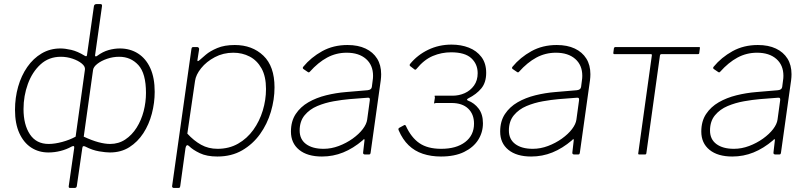

<svg xmlns="http://www.w3.org/2000/svg" viewBox="-20 -762 3989 947"><path d="M325 165Q318 165 319 156L346 -32Q347 -39 344 -41Q341 -43 333 -39Q308 -25 278.5 -17.5Q249 -10 219 -10Q171 -10 134 -34Q97 -58 75.5 -105Q54 -152 54 -220Q54 -280 69.5 -334.5Q85 -389 114.5 -431.5Q144 -474 185.5 -498.5Q227 -523 278 -523Q301 -523 331.5 -516Q362 -509 398 -487Q408 -481 409 -490L443 -730Q444 -742 457 -742H475Q485 -742 483 -731L449 -490Q448 -485 451.5 -484Q455 -483 460 -487Q487 -507 515.5 -515Q544 -523 571 -523Q622 -523 661 -498Q700 -473 721.5 -425.5Q743 -378 743 -309Q743 -255 729 -201.5Q715 -148 687 -105Q659 -62 618 -36Q577 -10 522 -10Q502 -10 469 -15.5Q436 -21 401 -39Q395 -42 391 -41Q387 -40 386 -32L359 155Q358 165 348 165ZM220 -52Q250 -52 287 -62Q324 -72 353 -88L399 -419Q401 -434 383.5 -448.5Q366 -463 338 -472.5Q310 -482 280 -482Q221 -482 180 -444.5Q139 -407 117.5 -348Q96 -289 96 -224Q96 -147 127.5 -99.5Q159 -52 220 -52ZM523 -52Q565 -52 598 -74Q631 -96 654 -132.5Q677 -169 688.5 -213.5Q700 -258 700 -304Q700 -400 662.5 -441Q625 -482 568 -482Q537 -482 508 -472Q479 -462 460 -447Q441 -432 439 -417L393 -88Q434 -69 466 -60.5Q498 -52 523 -52Z M837 165Q833 165 830.5 162Q828 159 829 155L924 -519Q925 -526 927 -528Q929 -530 936 -530H952Q957 -530 960 -526.5Q963 -523 962 -518L954 -467Q953 -461 955.5 -460.5Q958 -460 965 -466Q974 -474 995 -492Q1016 -510 1051.5 -525Q1087 -540 1138 -540Q1224 -540 1279 -487.5Q1334 -435 1334 -331Q1334 -271 1316 -210.5Q1298 -150 1262.5 -100.5Q1227 -51 1174.5 -20.5Q1122 10 1052 10Q1000 10 965.5 -6.5Q931 -23 913 -41Q905 -48 901 -45Q897 -42 895 -32L869 156Q868 161 866.5 163Q865 165 860 165H837ZM1053 -28Q1110 -28 1154.5 -53.5Q1199 -79 1229.5 -121.5Q1260 -164 1276 -216.5Q1292 -269 1292 -323Q1292 -385 1270 -424.5Q1248 -464 1211.5 -483Q1175 -502 1131 -502Q1081 -502 1039.5 -480Q998 -458 972 -425.5Q946 -393 942 -363L904 -103Q936 -68 972 -48Q1008 -28 1053 -28Z M1769 -70Q1722 -30 1672.5 -10Q1623 10 1568 10Q1496 10 1455.5 -23Q1415 -56 1415 -113Q1415 -164 1438.5 -199.5Q1462 -235 1501 -257.5Q1540 -280 1588.5 -292Q1637 -304 1687 -308L1793 -317Q1812 -319 1814 -333L1818 -364Q1819 -370 1819.5 -376Q1820 -382 1820 -388Q1820 -441 1785 -471.5Q1750 -502 1690 -502Q1638 -502 1593.5 -478Q1549 -454 1508 -408Q1505 -405 1503 -405Q1501 -405 1498 -407L1476 -422Q1474 -424 1473.5 -426.5Q1473 -429 1476 -433Q1514 -479 1569 -509.5Q1624 -540 1694 -540Q1746 -540 1783 -522.5Q1820 -505 1840 -473Q1860 -441 1860 -396Q1860 -389 1859.5 -381.5Q1859 -374 1858 -366L1808 -9Q1807 -3 1805 -1.5Q1803 0 1798 0H1780Q1776 0 1773 -2.5Q1770 -5 1771 -10L1778 -71Q1778 -81 1769 -70ZM1804 -267Q1805 -275 1802.5 -278Q1800 -281 1793 -280L1703 -273Q1668 -270 1625.5 -262.5Q1583 -255 1545 -239Q1507 -223 1482.5 -193.5Q1458 -164 1458 -118Q1458 -75 1489.5 -51.5Q1521 -28 1576 -28Q1614 -28 1651 -42Q1688 -56 1719 -78Q1751 -101 1769.5 -125.5Q1788 -150 1791 -172Z M2155 10Q2106 10 2065.5 -3.5Q2025 -17 1995.5 -45.5Q1966 -74 1947 -118Q1942 -128 1950 -132L1974 -145Q1979 -147 1982 -141Q2008 -84 2048.5 -56Q2089 -28 2156 -28Q2231 -28 2274.5 -61.5Q2318 -95 2318 -152Q2318 -199 2289 -226.5Q2260 -254 2207 -254H2131Q2127 -254 2124.5 -252Q2122 -250 2121 -254L2125 -280Q2125 -285 2123.5 -287.5Q2122 -290 2126 -290H2212Q2244 -290 2272 -302.5Q2300 -315 2318 -340Q2336 -365 2336 -401Q2336 -446 2304.5 -475Q2273 -504 2205 -504Q2158 -504 2115 -486Q2072 -468 2035 -423Q2029 -415 2024 -420L2003 -436Q2001 -438 2000.5 -440.5Q2000 -443 2003 -447Q2039 -491 2092 -516.5Q2145 -542 2207 -542Q2254 -542 2292.5 -527Q2331 -512 2354.5 -481Q2378 -450 2378 -403Q2378 -355 2354 -326Q2330 -297 2290 -277Q2284 -274 2283.5 -271Q2283 -268 2288 -266Q2320 -254 2341 -226Q2362 -198 2362 -154Q2362 -109 2338.5 -72Q2315 -35 2269 -12.5Q2223 10 2155 10Z M2801 -70Q2754 -30 2704.5 -10Q2655 10 2600 10Q2528 10 2487.5 -23Q2447 -56 2447 -113Q2447 -164 2470.5 -199.5Q2494 -235 2533 -257.5Q2572 -280 2620.5 -292Q2669 -304 2719 -308L2825 -317Q2844 -319 2846 -333L2850 -364Q2851 -370 2851.5 -376Q2852 -382 2852 -388Q2852 -441 2817 -471.5Q2782 -502 2722 -502Q2670 -502 2625.5 -478Q2581 -454 2540 -408Q2537 -405 2535 -405Q2533 -405 2530 -407L2508 -422Q2506 -424 2505.5 -426.5Q2505 -429 2508 -433Q2546 -479 2601 -509.5Q2656 -540 2726 -540Q2778 -540 2815 -522.5Q2852 -505 2872 -473Q2892 -441 2892 -396Q2892 -389 2891.5 -381.5Q2891 -374 2890 -366L2840 -9Q2839 -3 2837 -1.5Q2835 0 2830 0H2812Q2808 0 2805 -2.5Q2802 -5 2803 -10L2810 -71Q2810 -81 2801 -70ZM2836 -267Q2837 -275 2834.5 -278Q2832 -281 2825 -280L2735 -273Q2700 -270 2657.5 -262.5Q2615 -255 2577 -239Q2539 -223 2514.5 -193.5Q2490 -164 2490 -118Q2490 -75 2521.5 -51.5Q2553 -28 2608 -28Q2646 -28 2683 -42Q2720 -56 2751 -78Q2783 -101 2801.5 -125.5Q2820 -150 2823 -172Z M3422 -495H3243Q3236 -495 3235 -488L3168 -6Q3167 0 3161 0H3133Q3127 0 3128 -6L3195 -488Q3196 -492 3194.5 -493.5Q3193 -495 3189 -495H3010Q3005 -495 3005 -501L3008 -524Q3010 -530 3015 -530H3427Q3434 -530 3432 -524L3429 -501Q3429 -495 3422 -495Z M3793 -70Q3746 -30 3696.5 -10Q3647 10 3592 10Q3520 10 3479.5 -23Q3439 -56 3439 -113Q3439 -164 3462.5 -199.5Q3486 -235 3525 -257.5Q3564 -280 3612.5 -292Q3661 -304 3711 -308L3817 -317Q3836 -319 3838 -333L3842 -364Q3843 -370 3843.5 -376Q3844 -382 3844 -388Q3844 -441 3809 -471.5Q3774 -502 3714 -502Q3662 -502 3617.5 -478Q3573 -454 3532 -408Q3529 -405 3527 -405Q3525 -405 3522 -407L3500 -422Q3498 -424 3497.5 -426.5Q3497 -429 3500 -433Q3538 -479 3593 -509.5Q3648 -540 3718 -540Q3770 -540 3807 -522.5Q3844 -505 3864 -473Q3884 -441 3884 -396Q3884 -389 3883.5 -381.5Q3883 -374 3882 -366L3832 -9Q3831 -3 3829 -1.5Q3827 0 3822 0H3804Q3800 0 3797 -2.5Q3794 -5 3795 -10L3802 -71Q3802 -81 3793 -70ZM3828 -267Q3829 -275 3826.5 -278Q3824 -281 3817 -280L3727 -273Q3692 -270 3649.5 -262.5Q3607 -255 3569 -239Q3531 -223 3506.5 -193.5Q3482 -164 3482 -118Q3482 -75 3513.5 -51.5Q3545 -28 3600 -28Q3638 -28 3675 -42Q3712 -56 3743 -78Q3775 -101 3793.5 -125.5Q3812 -150 3815 -172Z"/></svg>

Font: Libre Franklin Thin
Style: Italic
Weight: 100
Italic angle: -8°
Designer: Pablo Impallari, Rodrigo Fuenzalida, Nhung Nguyen
Foundry: Impallari Type
Version: Version 3.000